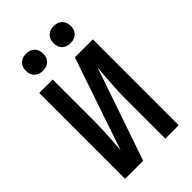

<svg xmlns="http://www.w3.org/2000/svg" viewBox="-277 -1053 1154 1154"><g transform="rotate(-45 299.5 -476.5)"><path d="M416 -808.1Q382.8 -808.1 362.8 -827.6Q342.8 -847.2 343.3 -879.9Q343.3 -914.1 362.8 -933.6Q382.8 -953.1 416 -953.1Q450.2 -953.1 470.2 -933.6Q490.2 -914.1 490.2 -879.9Q490.2 -846.7 470.2 -827.6Q450.2 -808.1 416 -808.1ZM182.6 -808.1Q148.4 -808.1 128.4 -827.6Q108.4 -847.2 108.4 -879.9Q108.4 -914.1 128.4 -933.6Q148.4 -953.1 182.6 -953.1Q215.8 -953.1 235.4 -933.6Q255.4 -914.1 255.4 -879.9Q255.4 -846.7 235.4 -827.6Q215.8 -808.1 182.6 -808.1ZM71.3 0V-730H185.5V-373Q185.5 -336.9 183.6 -293.9Q181.6 -251 178.7 -210Q175.8 -168.9 173.3 -140.1L374 -730H526.9V0H413.1V-346.2Q413.1 -381.3 415.5 -425.8Q418 -470.7 420.9 -514.6Q423.8 -558.1 427.2 -589.8L224.6 0Z"/></g></svg>

Font: UDEV Gothic 35
Style: Bold
Weight: 700
Version: v2.1.0; ttfautohint (v1.8.4.7-5d5b-dirty) -l 6 -r 45 -G 200 